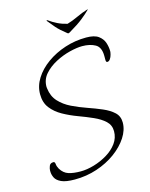

<svg xmlns="http://www.w3.org/2000/svg" viewBox="-121 -876 761 971"><g transform="rotate(-15 259.5 -390.5)"><path d="M149 17Q102 17 78.5 6Q55 -5 47 -21.5Q39 -38 39 -54V-61Q39 -69 44 -82.5Q49 -96 66 -96Q74 -96 75 -83.5Q76 -71 84 -57Q100 -31 125 -23Q150 -15 188 -15Q221 -15 258.5 -26Q296 -37 329 -57Q362 -77 382.5 -105Q403 -133 403 -168Q403 -200 380.5 -221Q358 -242 322 -258Q286 -274 246.5 -288.5Q207 -303 171 -323Q135 -343 112.5 -372Q90 -401 90 -445Q90 -488 114.5 -527Q139 -566 181.5 -596.5Q224 -627 277.5 -644.5Q331 -662 389 -662Q432 -662 453 -646.5Q474 -631 481.5 -608.5Q489 -586 489 -563Q489 -558 486 -546Q483 -534 476.5 -524.5Q470 -515 461 -515Q454 -515 454 -528V-548Q454 -594 426.5 -609.5Q399 -625 358 -625Q331 -625 292.5 -615.5Q254 -606 217 -586.5Q180 -567 155.5 -539Q131 -511 131 -473Q131 -471 131.5 -468.5Q132 -466 132 -464Q137 -422 162.5 -394.5Q188 -367 225 -349Q262 -331 302.5 -317Q343 -303 378 -288Q413 -273 435 -252.5Q457 -232 457 -199Q457 -160 432 -121.5Q407 -83 364 -51.5Q321 -20 265.5 -1.5Q210 17 149 17ZM433 -797.5Q435.1 -797.5 434 -796.5Q415.5 -777.9 389.7 -757.3Q364 -736.7 316.6 -708.9L310.4 -705.8H308.4Q305.3 -705.8 302.2 -708.9Q269.2 -734.7 251.7 -754.8Q234.2 -774.9 218.8 -794.4Q215.7 -797.5 221.9 -797.5Q222.9 -797.5 223.9 -796.5Q243.5 -782.1 266.7 -770.7Q289.8 -759.4 316.6 -753.2Q342.4 -760.4 373.3 -774.9Q404.2 -789.3 428.9 -796.5Q430.9 -797.5 433 -797.5Z"/></g></svg>

Font: Bilbo
Style: Regular
Weight: 400
Designer: Robert E. Leuschke
Foundry: Robert E. Leuschke
Version: Version 1.100